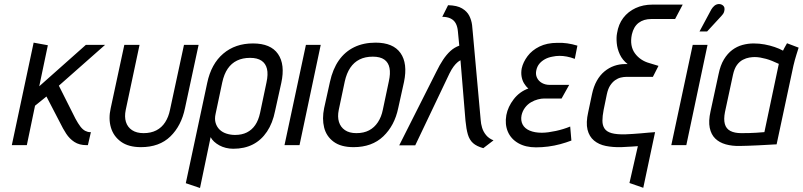

<svg xmlns="http://www.w3.org/2000/svg" viewBox="-20 -725 4009 959"><path d="M357 -132 274 -297 505 -501H409L176 -294L219 -499L148 -512L39 0H114L155 -197L212 -243L280 -112Q294 -83 310.5 -57.5Q327 -32 351.5 -16Q376 0 412 0H419L434 -65H430Q418 -65 405.5 -71.5Q393 -78 381.5 -93Q370 -108 357 -132Z M904 -185 972 -501H899L829 -176Q822 -141 805 -114.5Q788 -88 761 -74Q734 -60 697 -60Q662 -60 639.5 -75Q617 -90 609 -116Q601 -142 608 -176L677 -501H601L533 -185Q521 -132 534 -88Q547 -44 584.5 -17Q622 10 684 10Q776 10 831 -43.5Q886 -97 904 -185Z M1354 -171 1385 -311Q1405 -403 1368.5 -455.5Q1332 -508 1244 -508Q1155 -508 1095 -457Q1035 -406 1015 -311L908 190L979 214L1032 -40Q1038 -28 1049.5 -17.5Q1061 -7 1075.5 1Q1090 9 1108 13.5Q1126 18 1145 18Q1201 18 1243 -3.5Q1285 -25 1313.5 -67.5Q1342 -110 1354 -171ZM1311 -313 1279 -161Q1271 -124 1254.5 -100Q1238 -76 1213 -63.5Q1188 -51 1154 -51Q1132 -51 1111.5 -57.5Q1091 -64 1077 -77.5Q1063 -91 1057 -111Q1051 -131 1057 -157L1090 -313Q1099 -355 1117.5 -382Q1136 -409 1164 -422.5Q1192 -436 1229 -436Q1265 -436 1286 -422Q1307 -408 1313.5 -381Q1320 -354 1311 -313Z M1401 0H1476L1582 -501H1508Z M1969 -185 1998 -316Q2017 -408 1980.5 -460Q1944 -512 1856 -512Q1796 -512 1749.5 -489.5Q1703 -467 1672.5 -423.5Q1642 -380 1628 -316L1599 -185Q1588 -132 1599 -88Q1610 -44 1646.5 -17Q1683 10 1746 10Q1838 10 1894.5 -44Q1951 -98 1969 -185ZM1922 -318 1892 -176Q1885 -141 1867.5 -114.5Q1850 -88 1823.5 -74Q1797 -60 1760 -60Q1725 -60 1703 -75Q1681 -90 1673 -116Q1665 -142 1672 -176L1702 -318Q1711 -359 1729.5 -386.5Q1748 -414 1776 -428Q1804 -442 1842 -442Q1879 -442 1899.5 -427.5Q1920 -413 1925.5 -385.5Q1931 -358 1922 -318Z M2381 -125 2342 -557Q2341 -575 2338 -599.5Q2335 -624 2324 -646Q2313 -668 2288 -683Q2263 -698 2218 -699L2189 -641Q2214 -641 2231 -632.5Q2248 -624 2256.5 -608Q2265 -592 2267 -569L2274 -497Q2249 -488 2229.5 -470Q2210 -452 2193 -426.5Q2176 -401 2159 -366L1974 1H2054L2225 -358Q2236 -380 2245.5 -392.5Q2255 -405 2263.5 -412.5Q2272 -420 2280 -424L2305 -122Q2309 -80 2317 -53Q2325 -26 2343 -10Q2361 6 2394 15L2445 -24Q2422 -33 2408 -50Q2394 -67 2388 -87Q2382 -107 2381 -125Z M2851 -431 2864 -497Q2838 -505 2813 -508.5Q2788 -512 2764 -511Q2712 -511 2674.5 -492.5Q2637 -474 2615 -444.5Q2593 -415 2586 -384Q2582 -363 2585 -344Q2588 -325 2597 -309.5Q2606 -294 2619 -283Q2575 -267 2546 -229.5Q2517 -192 2509 -150Q2501 -104 2516.5 -67.5Q2532 -31 2568.5 -10Q2605 11 2657 11Q2687 11 2718 7Q2749 3 2778.5 -5Q2808 -13 2834 -23L2828 -93Q2811 -86 2793 -80.5Q2775 -75 2756.5 -71Q2738 -67 2720 -64.5Q2702 -62 2686 -62Q2651 -62 2626 -72.5Q2601 -83 2590.5 -103Q2580 -123 2585 -149Q2590 -171 2602.5 -187.5Q2615 -204 2632 -214Q2649 -224 2666.5 -228.5Q2684 -233 2698 -233H2785L2823 -301H2726Q2704 -301 2687 -310.5Q2670 -320 2662 -337Q2654 -354 2659 -375Q2663 -393 2673.5 -406Q2684 -419 2700.5 -428.5Q2717 -438 2739 -442Q2757 -446 2774.5 -446Q2792 -446 2811 -442.5Q2830 -439 2851 -431Z M3352 -630 3390 -702H3239Q3192 -702 3154.5 -684.5Q3117 -667 3093 -635.5Q3069 -604 3062 -559Q3058 -539 3060.5 -510Q3063 -481 3076 -453Q3089 -425 3115 -405H3101Q3074 -405 3048 -396Q3022 -387 2999.5 -368.5Q2977 -350 2961 -321.5Q2945 -293 2937 -255L2918 -165Q2906 -112 2914.5 -77.5Q2923 -43 2947 -23Q2971 -3 3006 4Q3041 11 3083 10Q3096 9 3110 8.5Q3124 8 3138 7Q3152 6 3166 5L3124 189L3193 213L3252 -65Q3238 -64 3219.5 -62.5Q3201 -61 3180.5 -59Q3160 -57 3140.5 -56Q3121 -55 3103 -54Q3060 -53 3035 -60Q3010 -67 2999.5 -83Q2989 -99 2989 -122Q2989 -145 2995 -176L3011 -254Q3017 -282 3028 -298.5Q3039 -315 3052.5 -324.5Q3066 -334 3080.5 -337.5Q3095 -341 3107 -341H3241L3269 -396L3223 -410Q3201 -416 3182.5 -428.5Q3164 -441 3151 -459Q3138 -477 3134 -500.5Q3130 -524 3136 -553Q3145 -592 3170 -611Q3195 -630 3233 -630Z M3583 -645Q3593 -655 3596.5 -665.5Q3600 -676 3598.5 -685Q3597 -694 3588 -700Q3578 -706 3567 -704.5Q3556 -703 3547.5 -695.5Q3539 -688 3533 -678L3474 -568H3512ZM3333 0H3408L3514 -501H3440Z M3969 -487 3911 -509Q3904 -498 3897.5 -485Q3891 -472 3891 -472Q3873 -482 3849.5 -490Q3826 -498 3799.5 -503Q3773 -508 3744 -508Q3716 -508 3688.5 -500.5Q3661 -493 3637.5 -475.5Q3614 -458 3596 -428.5Q3578 -399 3569 -354L3529 -169Q3518 -120 3525 -86.5Q3532 -53 3552.5 -33Q3573 -13 3605 -4Q3637 5 3676 4Q3693 4 3716.5 3Q3740 2 3765 1Q3790 0 3811.5 -1.5Q3833 -3 3846.5 -3.5Q3860 -4 3859 -4L3943 -397Q3950 -427 3958 -452Q3966 -477 3969 -487ZM3601 -165 3641 -351Q3648 -383 3661 -400.5Q3674 -418 3690.5 -426.5Q3707 -435 3722.5 -437.5Q3738 -440 3749 -440Q3763 -440 3777.5 -437.5Q3792 -435 3806.5 -431Q3821 -427 3837 -420.5Q3853 -414 3870 -406L3798 -65Q3794 -65 3783.5 -64Q3773 -63 3757.5 -62Q3742 -61 3723 -60.5Q3704 -60 3683 -60Q3649 -60 3628 -71Q3607 -82 3600.5 -105.5Q3594 -129 3601 -165Z"/></svg>

Font: Advent Pro Medium
Style: Italic
Weight: 500
Italic angle: -12°
Version: Version 3.000